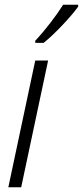

<svg xmlns="http://www.w3.org/2000/svg" viewBox="-20 -786 348 806"><path d="M15 0 128 -532H182L69 0ZM128 -606H163Q197 -633 241.5 -680Q286 -727 308 -758V-766H245Q225 -734 192.5 -691.5Q160 -649 128 -615Z"/></svg>

Font: Noto Sans Display SemiCondensed Light
Style: Italic
Weight: 300
Width: 4
Italic angle: -12°
Designer: Monotype Design Team
Foundry: Monotype Imaging Inc.
Version: Version 1.900